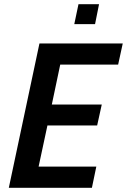

<svg xmlns="http://www.w3.org/2000/svg" viewBox="-20 -895 605 915"><path d="M22 0 168 -688H565L543 -587H267L227 -397H465L443 -297H206L164 -101H439L418 0ZM334 -780 354 -875H452L433 -780Z"/></svg>

Font: Saira Semi Condensed Medium
Style: Italic
Weight: 500
Width: 4
Italic angle: -12°
Designer: Hector Gatti with collaboration of the Omnibus-Type team
Foundry: Omnibus-Type
Version: Version 1.001; ttfautohint (v1.8)